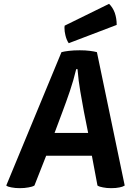

<svg xmlns="http://www.w3.org/2000/svg" viewBox="-20 -981 691 1005"><path d="M490.2 -9.8Q501 -2.9 519.5 0Q538.1 3.9 561.5 3.9Q587.9 3.9 605.5 0Q622.1 -2.9 632.8 -9.8Q584 -242.2 487.3 -708Q473.6 -711.9 450.2 -714.8Q427.7 -717.8 397.5 -717.8Q365.2 -717.8 340.8 -714.8Q316.4 -711.9 301.8 -708Q206.1 -475.6 12.7 -9.8Q21.5 -2.9 40 0Q59.6 3.9 84 3.9Q108.4 3.9 128.9 0Q148.4 -2.9 160.2 -9.8Q180.7 -61.5 221.7 -166Q282.2 -166 460.9 -166Q467.8 -127 490.2 -9.8ZM307.6 -397.5Q327.1 -449.2 345.7 -503.9Q364.3 -558.6 378.9 -619.1Q380.9 -619.1 385.7 -619.1Q390.6 -558.6 400.4 -502Q410.2 -445.3 418.9 -398.4Q426.8 -360.4 441.4 -285.2Q397.5 -285.2 265.6 -285.2Q276.4 -313.5 307.6 -397.5ZM318.4 -846.7Q317.4 -841.8 317.4 -835.9Q317.4 -816.4 322.3 -796.9Q328.1 -771.5 339.8 -754.9Q423.8 -787.1 590.8 -850.6Q590.8 -883.8 581.1 -913.1Q570.3 -942.4 550.8 -960.9Q473.6 -922.9 318.4 -846.7Z"/></svg>

Font: cl
Style: Bold Italic
Weight: 400
Designer: Mitja Miklavcic
Version: Version 7.504; 2011; Build 1022